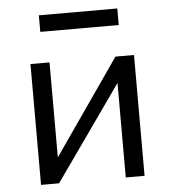

<svg xmlns="http://www.w3.org/2000/svg" viewBox="-50 -718 679 763"><g transform="rotate(-5 289.5 -336.0)"><path d="M133 -606V-672H446V-606ZM83 0V-482H159V-103L422 -482H496V0H421V-377L155 0Z"/></g></svg>

Font: Cantarell
Style: Regular
Weight: 400
Designer: Dave Crossland, Nikolaus Waxweiler, Florian Fecher, Jacques Le Bailly, Eben Sorkin, Alexei Vanyashin, Alexios Zavras, Em
Version: Version 0.303